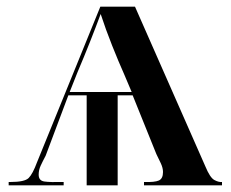

<svg xmlns="http://www.w3.org/2000/svg" viewBox="-20 -556 693 576"><path d="M6 0H171V-10Q130 -9 113 -11.5Q96 -14 96 -32Q96 -46 102 -59Q108 -72 117 -89L185 -270H240V0H333V-270H378L449 -94Q456 -80 462.5 -66Q469 -52 469 -40Q469 -20 456.5 -14.5Q444 -9 412 -10V0H646V-10Q636 -9 623 -16Q610 -23 596 -57L385 -536H281L91 -69Q78 -34 66 -22Q54 -10 11 -10H6ZM189 -280 212 -338Q232 -385 250 -430.5Q268 -476 282 -514Q297 -468 316.5 -419Q336 -370 353 -332L375 -280Z"/></svg>

Font: Noto Serif Display Semi
Style: Regular
Weight: 600
Designer: Monotype Design Team
Foundry: Monotype Imaging Inc.
Version: Version 1.900